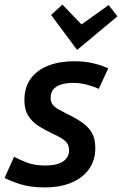

<svg xmlns="http://www.w3.org/2000/svg" viewBox="-27 -801 530 834"><path d="M167 13Q105 13 61 -1Q17 -15 -7 -28L34 -120Q60 -106 92.5 -94Q125 -82 169 -82Q203 -82 226.5 -90Q250 -98 261.5 -113Q273 -128 273 -147Q273 -166 265.5 -177.5Q258 -189 241.5 -199.5Q225 -210 200 -221Q169 -236 141.5 -253Q114 -270 96.5 -297Q79 -324 79 -366Q79 -422 106.5 -459.5Q134 -497 183 -516Q232 -535 296 -535Q341 -535 378.5 -526Q416 -517 443 -504L402 -415Q381 -425 351 -433Q321 -441 290 -441Q266 -441 244 -435.5Q222 -430 207.5 -416Q193 -402 193 -376Q193 -358 202 -346.5Q211 -335 227 -326Q243 -317 263 -307Q304 -287 331.5 -267.5Q359 -248 373 -222.5Q387 -197 387 -157Q387 -107 361.5 -69Q336 -31 286.5 -9Q237 13 167 13ZM308 -584 195 -736 244 -781 327 -695 445 -779 483 -730Z"/></svg>

Font: Ubuntu Sans SemiBold
Style: Italic
Weight: 600
Italic angle: -13.5°
Designer: Dalton Maag Ltd
Foundry: Dalton Maag Ltd
Version: Version 1.006